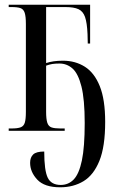

<svg xmlns="http://www.w3.org/2000/svg" viewBox="-20 -556 492 816"><path d="M236 240Q169 240 138.5 207.5Q108 175 108 136Q108 113 121 100.5Q134 88 168 88Q168 169 183 199.5Q198 230 238 230Q271 230 293.5 206.5Q316 183 328 126Q340 69 340 -33Q340 -134 326 -189Q312 -244 288 -265Q264 -286 233 -286Q214 -286 202 -284Q190 -282 176 -277V-81Q176 -50 181 -34.5Q186 -19 199 -14.5Q212 -10 236 -10H255V0H17V-10H29Q55 -10 68 -15Q81 -20 85.5 -35Q90 -50 90 -81V-454Q90 -486 85 -501.5Q80 -517 67 -521.5Q54 -526 29 -526H17V-536H363V-371H353L352 -411Q350 -459 341.5 -483.5Q333 -508 313.5 -517Q294 -526 258 -526H176V-288Q191 -293 208.5 -295.5Q226 -298 248 -298Q300 -298 340.5 -272.5Q381 -247 404 -190Q427 -133 427 -38Q427 67 402.5 127.5Q378 188 335 214Q292 240 236 240Z"/></svg>

Font: Noto Serif Display ExtraCondensed
Style: Regular
Weight: 400
Width: 2
Designer: Monotype Design Team
Foundry: Monotype Imaging Inc.
Version: Version 2.009